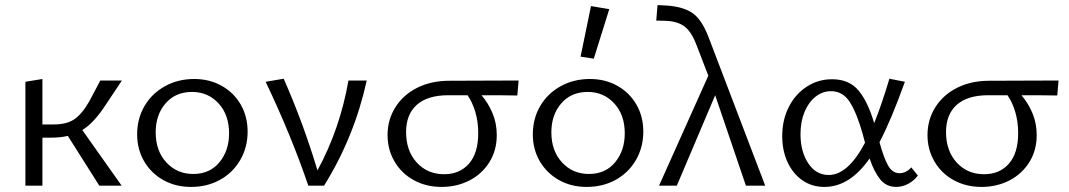

<svg xmlns="http://www.w3.org/2000/svg" viewBox="-20 -731 4210 756"><path d="M304 -219 459 0H371L247 -196Q219 -189 180 -189H147V0H80V-409L147 -420V-241H192Q242 -241 272 -261Q302 -281 331 -331L375 -414H460L386 -303Q344 -243 304 -219Z M520 -202Q520 -264 549 -313.5Q578 -363 629.5 -391.5Q681 -420 745 -420Q805 -420 853 -393Q901 -366 928 -319Q955 -272 955 -213Q955 -151 926 -101Q897 -51 846.5 -23Q796 5 732 5Q671 5 623 -22Q575 -49 547.5 -96Q520 -143 520 -202ZM882 -206Q882 -279 840.5 -324Q799 -369 736 -369Q671 -369 632 -324Q593 -279 593 -210Q593 -137 635 -91.5Q677 -46 741 -46Q806 -46 844 -92Q882 -138 882 -206Z M1424 -414Q1375 -191 1256 0H1194Q1127 -197 1026 -409L1097 -421Q1174 -247 1230 -60Q1319 -224 1352 -414Z M2017 -355Q1970 -356 1876 -356Q1902 -326 1919 -286Q1936 -246 1936 -199Q1936 -139 1907 -92.5Q1878 -46 1828.5 -20.5Q1779 5 1719 5Q1658 5 1609.5 -21.5Q1561 -48 1533.5 -95Q1506 -142 1506 -199Q1506 -260 1537 -309Q1568 -358 1623 -385.5Q1678 -413 1749 -413L2022 -414ZM1821 -356H1745Q1664 -356 1621.5 -318.5Q1579 -281 1579 -211Q1579 -137 1621 -91Q1663 -45 1729 -45Q1790 -45 1826.5 -86.5Q1863 -128 1863 -207Q1863 -252 1851.5 -290.5Q1840 -329 1821 -356Z M2078 -202Q2078 -264 2107 -313.5Q2136 -363 2187.5 -391.5Q2239 -420 2303 -420Q2363 -420 2411 -393Q2459 -366 2486 -319Q2513 -272 2513 -213Q2513 -151 2484 -101Q2455 -51 2404.5 -23Q2354 5 2290 5Q2229 5 2181 -22Q2133 -49 2105.5 -96Q2078 -143 2078 -202ZM2440 -206Q2440 -279 2398.5 -324Q2357 -369 2294 -369Q2229 -369 2190 -324Q2151 -279 2151 -210Q2151 -137 2193 -91.5Q2235 -46 2299 -46Q2364 -46 2402 -92Q2440 -138 2440 -206ZM2266 -508 2307 -707 2379 -695 2318 -500Z M2917 0 2796 -356 2645 0H2575L2769 -433L2722 -555Q2702 -607 2675 -627Q2648 -647 2602 -649L2564 -650L2569 -711L2607 -709Q2674 -704 2709.5 -677.5Q2745 -651 2771 -582L2993 0Z M3594 -40Q3581 -21 3557.5 -8Q3534 5 3509 5Q3470 5 3446 -24.5Q3422 -54 3404 -107Q3326 5 3226 5Q3177 5 3139.5 -21Q3102 -47 3081 -92.5Q3060 -138 3060 -195Q3060 -259 3086 -310Q3112 -361 3157 -390Q3202 -419 3256 -419Q3324 -419 3361 -374Q3398 -329 3422 -246Q3451 -317 3482 -421L3543 -409Q3488 -256 3443 -171Q3460 -109 3477 -79Q3494 -49 3522 -49Q3534 -49 3546.5 -55Q3559 -61 3568 -72ZM3386 -169 3377 -203Q3354 -285 3326.5 -328.5Q3299 -372 3252 -372Q3219 -372 3191.5 -350.5Q3164 -329 3148 -290.5Q3132 -252 3132 -203Q3132 -134 3162.5 -88Q3193 -42 3243 -42Q3319 -42 3386 -169Z M4143 -355Q4096 -356 4002 -356Q4028 -326 4045 -286Q4062 -246 4062 -199Q4062 -139 4033 -92.5Q4004 -46 3954.5 -20.5Q3905 5 3845 5Q3784 5 3735.5 -21.5Q3687 -48 3659.5 -95Q3632 -142 3632 -199Q3632 -260 3663 -309Q3694 -358 3749 -385.5Q3804 -413 3875 -413L4148 -414ZM3947 -356H3871Q3790 -356 3747.5 -318.5Q3705 -281 3705 -211Q3705 -137 3747 -91Q3789 -45 3855 -45Q3916 -45 3952.5 -86.5Q3989 -128 3989 -207Q3989 -252 3977.5 -290.5Q3966 -329 3947 -356Z"/></svg>

Font: Ysabeau
Style: Regular
Weight: 400
Designer: Christian Thalmann (Catharsis Fonts)
Version: Version 0.003